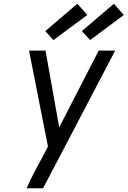

<svg xmlns="http://www.w3.org/2000/svg" viewBox="-20 -1005 681 1025"><path d="M122 0Q139 -38 158 -75.5Q177 -113 198 -150L236 -223L135 -735H223L296 -325L507 -735H595L210 0ZM461 -791 417 -839 588 -985 641 -925ZM265 -791 222 -839 393 -985 446 -925Z"/></svg>

Font: Iosevka Custom Oblique
Style: Regular
Weight: 400
Italic angle: -9°
Designer: Belleve Invis
Foundry: Belleve Invis
Version: Version 27.0.1